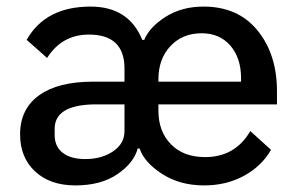

<svg xmlns="http://www.w3.org/2000/svg" viewBox="-20 -551 904 583"><path d="M209 12Q132 12 86.5 -30.5Q41 -73 41 -143Q41 -220 98.5 -261.5Q156 -303 262 -303H358V-343Q358 -446 250 -446Q168 -446 123 -375L61 -430Q118 -531 255 -531Q371 -531 412 -430H418Q434 -469 483 -500Q532 -531 598 -531Q703 -531 762 -458.5Q821 -386 821 -274V-234H461V-215Q461 -152 499 -113Q537 -74 603 -74Q694 -74 740 -153L803 -96Q774 -46 720.5 -17Q667 12 600 12Q526 12 472 -23Q418 -58 404 -100H398Q387 -57 337 -22.5Q287 12 209 12ZM461 -303H712V-313Q712 -375 679.5 -412.5Q647 -450 592 -450Q534 -450 497.5 -411Q461 -372 461 -310ZM239 -68Q289 -68 323.5 -91.5Q358 -115 358 -153V-234H263Q146 -231 146 -160V-141Q146 -106 170.5 -87Q195 -68 239 -68Z"/></svg>

Font: Anuphan Medium
Style: Regular
Weight: 500
Designer: Mike Abbink, Paul van der Laan, Pieter van Rosmalen, Mint Tantisuwanna
Foundry: Bold Monday; Cadson Demak
Version: Version 3.002;hotconv 1.0.109;makeotfexe 2.5.65596